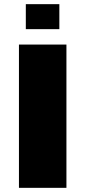

<svg xmlns="http://www.w3.org/2000/svg" viewBox="-20 -902 410 922"><path d="M71 0V-688H299V0ZM104 -762V-882H265V-762Z"/></svg>

Font: Saira Expanded ExtraBold
Style: Regular
Weight: 800
Width: 7
Designer: Hector Gatti with collaboration of the Omnibus-Type team
Foundry: Omnibus-Type
Version: Version 1.101